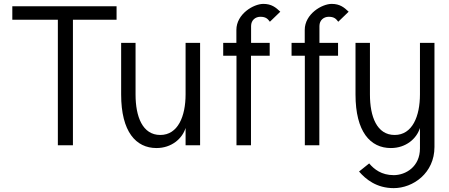

<svg xmlns="http://www.w3.org/2000/svg" viewBox="-20 -743 2299 982"><path d="M43 -710.9V-642.1H275.9V0H353V-642.1H576.2V-710.9Z M929.2 -523.9V-260.3C929.2 -148.9 890.6 -52.7 799.8 -52.7C709 -52.7 673.3 -146 673.3 -259.8V-523.9H599.6V-259.8C599.6 -68.4 675.8 14.2 780.3 14.2C857.4 14.2 912.1 -33.7 929.2 -88.4V0H1003.4V-523.9Z M1263.7 -458H1359.4V-523.9H1264.2V-609.9C1264.2 -640.1 1286.6 -657.2 1311.5 -657.2C1340.3 -657.2 1349.6 -646 1360.4 -631.8L1413.6 -683.1C1390.6 -705.1 1368.7 -723.1 1326.7 -723.1C1277.3 -723.1 1189 -671.9 1189 -589.8V-523.9H1121.6V-458H1189.5V0H1263.7Z M1613.3 -458H1709V-523.9H1613.8V-609.9C1613.8 -640.1 1636.2 -657.2 1661.1 -657.2C1689.9 -657.2 1699.2 -646 1710 -631.8L1763.2 -683.1C1740.2 -705.1 1718.3 -723.1 1676.3 -723.1C1627 -723.1 1538.6 -671.9 1538.6 -589.8V-523.9H1471.2V-458H1539.1V0H1613.3Z M2202.1 8.8V-523.9H2127.9V-260.3C2127.9 -148.9 2089.4 -52.7 1998.5 -52.7C1907.7 -52.7 1872.1 -146 1872.1 -259.8V-523.9H1798.3V-259.8C1798.3 -68.4 1874.5 14.2 1979 14.2C2056.2 14.2 2110.8 -33.7 2127.9 -88.4V16.1C2127.9 109.9 2054.7 152.8 1993.7 152.8C1931.6 152.8 1893.6 123 1868.2 92.8L1816.4 134.3C1850.6 173.8 1905.8 219.2 1993.7 219.2C2092.8 219.2 2202.1 142.1 2202.1 8.8Z"/></svg>

Font: Tuffy
Style: Regular
Weight: 500
Designer: Thatcher Ulrich, Karoly Barta and Michael Everson
Version: Version 001.270